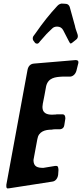

<svg xmlns="http://www.w3.org/2000/svg" viewBox="-20 -1075 465 1090"><path d="M207 -840C219 -854 232 -868 245 -883C247 -884 249 -886 250 -888L275 -912C282 -920 292 -924 304 -924C320 -924 332 -917 339 -903L371 -841C375 -832 379 -828 381 -828C384 -828 387 -830 392 -834L412 -850C419 -855 422 -862 422 -870C422 -874 421 -877 420 -881L410 -910C408 -917 406 -924 405 -931V-930C395 -965 386 -1000 376 -1035C373 -1045 365 -1052 356 -1053C351 -1053 347 -1054 344 -1054H336L332 -1055C322 -1054 313 -1050 305 -1041C262 -995 221 -943 183 -888L169 -869C167 -866 166 -861 166 -857C166 -851 168 -845 173 -840L178 -833L177 -834C181 -829 186 -827 190 -827C195 -827 200 -830 204 -836ZM277 -44C295 -46 307 -62 310 -82L312 -110C311 -123 310 -133 300 -133H293L226 -122C192 -122 170 -129 170 -167L171 -171V-172L192 -285C199 -329 236 -339 274 -339C279 -340 284 -341 290 -341H321C335 -343 343 -350 345 -364L351 -402C351 -417 347 -426 334 -426H305C303 -426 300 -426 297 -425L275 -424C243 -424 221 -435 221 -467C221 -473 222 -478 223 -482L222 -481C229 -516 236 -551 242 -586C254 -634 294 -638 334 -640H378C395 -641 409 -655 414 -674C417 -686 420 -699 423 -710L424 -714V-713C425 -717 425 -719 425 -723C425 -732 418 -733 410 -734L172 -714C152 -712 140 -699 136 -677C96 -460 56 -243 16 -26C16 -24 16 -21 16 -17C16 -10 18 -6 24 -5L29 -6H32Z"/></svg>

Font: Bangerz
Style: Regular
Weight: 400
Designer: vernon adams
Foundry: Vernon Adams
Version: Version 2.10;December 28, 2023;FontCreator 13.0.0.2683 64-bi